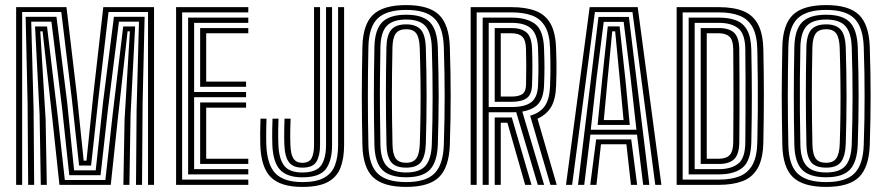

<svg xmlns="http://www.w3.org/2000/svg" viewBox="-20 -724 3465 752"><path d="M43.2 0V-696H240.3L281.1 -352.1L307.8 -94.6H318.7L345.4 -352.1L384.6 -696H583.3V0H559.8V-677.1H405.1L365.4 -337.3L336.8 -75.7H289.8L261.2 -337.3L220 -677.1H66.8V0ZM139.8 0 135.1 -275.2 117.3 -620.3H164.2L205.4 -275.4L233.9 -18.9H392.7L421.2 -275.6L462.5 -620.3H509.2L491.4 -275.2L486.8 0H463.2L467.9 -256L488.7 -601.4H479.7L441.2 -256.4L413.8 0H212.8L185.3 -256.4L146.8 -601.4H137.8L158.7 -256L163.3 0ZM90.3 0 88.1 -318.7 80.4 -658.2H201.1L243.1 -322.7L270.2 -56.8H354.9L383.5 -322.8L426.2 -658.2H546.4L538.5 -318.7L536.3 0H512.7L515 -293.8L524.3 -639.2H445.9L403 -297.9L373.8 -37.8H251.3L223.5 -297.8L181.4 -639.2H102.3L111.6 -293.8L113.8 0Z M669.7 0V-696H952.5V-675.5H693.3V-20.5H952.5V0ZM763.9 -81.8V-322.7H943.8V-302.2H787.6V-102.3H952.5V-81.8ZM716.8 -41V-655H952.5V-634.5H740.3V-363.7H943.8V-343.2H740.3V-61.5H952.5V-41ZM763.9 -384V-614.2H952.5V-593.7H787.6V-404.5H943.8V-384Z M1164.1 8.1Q1079.4 8.1 1041 -29.7Q1002.5 -67.5 999.5 -156.1Q998.9 -177.6 999 -202.3Q999.1 -227 1000.3 -259.3H1023.8Q1023.2 -239 1022.8 -220.9Q1022.4 -202.9 1022.5 -186.9Q1022.7 -170.9 1023 -156.9Q1026.2 -77.2 1059.7 -44Q1093.2 -10.8 1164.1 -10.8Q1218.8 -10.8 1249.3 -27.7Q1279.8 -44.5 1292 -76.9Q1304.2 -109.2 1304.2 -156V-696H1327.7V-156Q1327.7 -103.3 1313.4 -66.6Q1299.1 -29.9 1263.6 -10.9Q1228.1 8.1 1164.1 8.1ZM1164.1 -29.5Q1105.1 -29.5 1077.2 -58.7Q1049.3 -87.8 1046.6 -157.7Q1046.2 -171.5 1046.1 -187.1Q1045.9 -202.7 1046.3 -220.6Q1046.6 -238.5 1047.4 -259.3H1070.9Q1069.9 -232.2 1069.6 -215.1Q1069.3 -197.9 1069.6 -185.1Q1069.9 -172.2 1070.3 -157.9Q1072.3 -102.4 1092.8 -75.4Q1113.4 -48.4 1164 -48.4Q1218.6 -48.4 1237.8 -76.3Q1257 -104.3 1257 -156.1V-696H1280.6V-156Q1280.6 -95.5 1256.7 -62.5Q1232.7 -29.5 1164.1 -29.5ZM1164 -67.4Q1128.1 -67.4 1111.7 -88.7Q1095.4 -110 1093.6 -159.3Q1093.3 -170.8 1093.1 -186Q1092.9 -201.3 1093.3 -219.8Q1093.7 -238.3 1094.4 -259.3H1118.2Q1117.2 -235.3 1116.9 -218.2Q1116.5 -201.1 1116.7 -187.1Q1116.9 -173.1 1117.3 -158.2Q1118.5 -119.4 1129.4 -102.9Q1140.4 -86.3 1164 -86.3Q1190.9 -86.3 1200.4 -104.4Q1210 -122.5 1210 -156.1V-696H1233.5V-156.1Q1233.5 -114.8 1219.6 -91.1Q1205.7 -67.4 1164 -67.4Z M1571 8.1Q1480.8 8.1 1441.1 -30Q1401.4 -68.1 1399.4 -155.7Q1398.3 -208.8 1397.7 -256.1Q1397.1 -303.4 1397.1 -348.9Q1397.1 -394.4 1397.7 -441.4Q1398.3 -488.5 1399.4 -540.9Q1401.4 -628.3 1441.1 -666.2Q1480.9 -704.1 1571 -704.1Q1660 -704.1 1699.4 -666Q1738.8 -627.9 1741.8 -540.9Q1743.6 -489.8 1744.3 -443.1Q1745.1 -396.5 1745.1 -350.7Q1745.1 -304.9 1744.4 -257.1Q1743.6 -209.3 1741.8 -155.7Q1738.6 -68.6 1699.6 -30.3Q1660.6 8.1 1571 8.1ZM1571 -10.8Q1647.9 -10.8 1681.8 -44.9Q1715.7 -79 1718.3 -156.6Q1720 -209.1 1720.8 -255.8Q1721.6 -302.5 1721.6 -347.4Q1721.6 -392.3 1720.8 -439.3Q1720 -486.3 1718.3 -539.8Q1715.7 -617.3 1681.9 -651.2Q1648 -685.2 1571 -685.2Q1494.8 -685.2 1459.7 -652.3Q1424.7 -619.3 1422.9 -540.3Q1421.9 -489.3 1421.3 -442.1Q1420.8 -394.8 1420.8 -348.7Q1420.8 -302.5 1421.3 -255.1Q1421.9 -207.7 1422.9 -156.4Q1424.7 -77.3 1459.6 -44Q1494.5 -10.8 1571 -10.8ZM1571 -29.7Q1505.8 -29.7 1476.9 -59.1Q1448 -88.5 1446.5 -157Q1445.4 -206.6 1444.9 -253.3Q1444.3 -300.1 1444.3 -346.1Q1444.3 -392.2 1444.9 -440.1Q1445.4 -488 1446.5 -539.9Q1448 -607.8 1476.9 -637.1Q1505.8 -666.3 1571 -666.3Q1635.7 -666.3 1664 -636.7Q1692.3 -607 1694.8 -539.1Q1696.6 -485.3 1697.3 -437.6Q1698.1 -389.9 1698.1 -344.7Q1698.1 -299.5 1697.2 -253.6Q1696.3 -207.7 1694.8 -157.5Q1692.3 -90 1664.2 -59.8Q1636.1 -29.7 1571 -29.7ZM1571 -48.5Q1624.4 -48.5 1646.8 -74.9Q1669.2 -101.2 1671.3 -159.3Q1672.8 -204.6 1673.6 -250.4Q1674.3 -296.3 1674.4 -343.2Q1674.5 -390.1 1673.7 -438.7Q1673 -487.4 1671.3 -538.1Q1669.2 -596.9 1646 -622.2Q1622.8 -647.5 1571 -647.5Q1518.4 -647.5 1494.8 -622.5Q1471.3 -597.5 1470 -539.3Q1468.7 -475.5 1468.2 -414.1Q1467.6 -352.6 1468.2 -289.5Q1468.7 -226.4 1470 -157.4Q1471.3 -98.8 1494.8 -73.7Q1518.4 -48.5 1571 -48.5ZM1571 -67.4Q1528.4 -67.4 1511.6 -89.5Q1494.8 -111.6 1493.7 -157.2Q1492.7 -211.2 1492 -258.4Q1491.4 -305.6 1491.4 -350.4Q1491.4 -395.1 1491.9 -441.2Q1492.5 -487.3 1493.5 -538.8Q1494.7 -587.2 1512.7 -607.9Q1530.8 -628.6 1571 -628.6Q1608.8 -628.6 1627.4 -608.6Q1646 -588.6 1647.8 -537.5Q1649.2 -490 1650 -442.7Q1650.8 -395.4 1650.8 -348.4Q1650.8 -301.4 1650 -254.5Q1649.2 -207.5 1647.8 -160.5Q1646.1 -113.4 1629.6 -90.4Q1613.1 -67.4 1571 -67.4ZM1571 -86.4Q1598 -86.4 1610.4 -103.4Q1622.8 -120.4 1624.2 -160Q1626.3 -223.6 1627 -284.1Q1627.7 -344.5 1627 -406.6Q1626.2 -468.7 1624 -536.8Q1622.6 -576.1 1610.6 -592.8Q1598.6 -609.6 1571 -609.6Q1542.7 -609.6 1530.3 -593Q1518 -576.5 1517.1 -537.9Q1516 -486 1515.5 -438.9Q1514.9 -391.9 1514.9 -346.6Q1514.9 -301.3 1515.6 -255.1Q1516.2 -208.8 1517.3 -158.2Q1518.2 -119.3 1530.3 -102.9Q1542.5 -86.4 1571 -86.4Z M1823.5 0V-696H1983.6Q2038.8 -696 2076.8 -681.8Q2114.8 -667.7 2135.3 -633Q2155.7 -598.2 2157.9 -536.3Q2159.1 -507.4 2159.4 -483.6Q2159.7 -459.8 2159.4 -436.9Q2159 -414.1 2158.1 -387.8Q2156.2 -334.4 2138.4 -304.9Q2120.7 -275.4 2085.3 -259L2160.5 0H2135.9L2056.4 -270.9Q2095.7 -282 2114.2 -309.3Q2132.6 -336.6 2134.4 -386.8Q2135.6 -417.5 2135.9 -440.7Q2136.1 -464 2135.7 -486.1Q2135.3 -508.3 2134.4 -535.7Q2132.6 -590.7 2114.5 -621Q2096.5 -651.3 2063.5 -663.4Q2030.5 -675.5 1983.6 -675.5H1847V0ZM1917.6 0V-263.8H1956.5Q1963.7 -263.8 1970.7 -263.8Q1977.7 -263.9 1984.6 -263.9L2061.7 0H2036.9L1967.3 -243.4Q1964.8 -243.3 1962.3 -243.3Q1959.9 -243.3 1957.3 -243.3H1941.3V0ZM1870.5 0V-655H1983.6Q2042.5 -655 2075.4 -630.5Q2108.3 -606 2110.8 -534.9Q2112.4 -492.7 2112.5 -460.3Q2112.5 -427.9 2110.8 -389.1Q2108.9 -341.8 2089.2 -318.3Q2069.5 -294.7 2025.6 -287L2111.2 0H2086.4L2001.7 -284.9Q1997.8 -284.6 1993.3 -284.4Q1988.8 -284.3 1983.4 -284.3H1894.1V0ZM1894.1 -304.8H1983.4Q2036.3 -304.8 2060.9 -323.9Q2085.6 -343 2087.3 -389.9Q2088.9 -428.2 2088.9 -460.5Q2088.8 -492.7 2087.3 -534.7Q2085.4 -588.7 2060.9 -611.6Q2036.5 -634.5 1983.6 -634.5H1894.1ZM1917.6 -325.3V-614.2H1983.6Q2021 -614.2 2041.5 -597.5Q2062.1 -580.8 2063.8 -533.6Q2065.2 -496.5 2065.2 -463.3Q2065.2 -430.2 2063.8 -390.5Q2062.4 -352.9 2042.3 -339.1Q2022.2 -325.3 1983.4 -325.3ZM1941.3 -345.8H1983.4Q2011.1 -345.8 2025.4 -355.3Q2039.7 -364.9 2040.3 -391.9Q2041.2 -430.2 2041.2 -464.6Q2041.1 -499 2040.2 -532.3Q2039.4 -566.6 2025.7 -580.2Q2012.1 -593.7 1983.6 -593.7H1941.3Z M2196.8 0 2289.5 -696H2477.7L2570.5 0H2546.5L2457.2 -676.7H2310L2220.8 0ZM2291.8 0 2314.9 -178H2452.3L2475.5 0H2451.2L2433.4 -158.9H2333.8L2316.1 0ZM2243.9 0 2324.1 -657.6H2443.2L2523.4 0H2499.1L2474.9 -196.9H2292.4L2268.2 0ZM2293.8 -215.8H2472.7L2450.4 -414.5L2422.7 -638.4H2344.6L2316.1 -414.5ZM2320.6 -234.7 2338.6 -414.5 2360.5 -620.7H2406.8L2429.3 -414.5L2446.7 -234.7ZM2344.9 -253.7H2422.3L2407.3 -414.5L2389.4 -601.4H2377.9L2359.9 -414.5Z M2630.2 0V-696H2795.5Q2852.5 -696 2890.8 -680.7Q2929 -665.4 2948.8 -628.8Q2968.5 -592.3 2969.8 -528.6Q2970.8 -481.3 2971.3 -437.7Q2971.8 -394 2971.8 -351Q2971.8 -308 2971.3 -263Q2970.8 -218 2969.8 -168.2Q2968.5 -101.9 2947.6 -65.3Q2926.6 -28.8 2888.1 -14.4Q2849.6 0 2795.3 0ZM2653.8 -20.5H2795.3Q2843.2 -20.5 2876.4 -33.5Q2909.6 -46.6 2927.4 -78.8Q2945.2 -111.1 2946.2 -168.6Q2947.7 -234.7 2948.1 -292.2Q2948.5 -349.6 2948 -406.7Q2947.6 -463.8 2946.2 -528.2Q2945.2 -585.3 2927.5 -617.4Q2909.9 -649.5 2876.7 -662.5Q2843.6 -675.5 2795.5 -675.5H2653.8ZM2677.3 -41V-655H2795.5Q2834.9 -655 2863 -644.3Q2891.1 -633.5 2906.4 -605.9Q2921.7 -578.2 2922.7 -527.6Q2923.7 -479.8 2924.2 -435.8Q2924.7 -391.7 2924.7 -348.7Q2924.7 -305.7 2924.2 -261.5Q2923.7 -217.2 2922.7 -169.2Q2921.2 -94.9 2889 -67.9Q2856.8 -41 2795.3 -41ZM2700.8 -61.5H2795.3Q2844.1 -61.5 2871.5 -83.2Q2898.9 -104.9 2899.2 -168.2Q2899.7 -224.6 2899.9 -284.8Q2900.1 -345 2900 -406.6Q2899.9 -468.2 2899.2 -528.6Q2898.9 -590.4 2872.1 -612.5Q2845.3 -634.5 2795.5 -634.5H2700.8ZM2724.4 -81.8V-614.2H2795.5Q2836.5 -614.2 2855.9 -595.1Q2875.3 -576 2875.6 -528.6Q2876.1 -472.5 2876.3 -412.2Q2876.5 -351.8 2876.4 -290.2Q2876.3 -228.5 2875.6 -168.2Q2875.3 -120.6 2856 -101.2Q2836.7 -81.8 2795.3 -81.8ZM2748.1 -102.3H2795.3Q2824 -102.3 2837.8 -116.6Q2851.6 -130.8 2851.9 -168.2Q2852.3 -224.2 2852.5 -268.2Q2852.7 -312.3 2852.7 -352Q2852.7 -391.7 2852.5 -434Q2852.3 -476.3 2851.9 -528.8Q2851.6 -566.9 2837.2 -580.3Q2822.8 -593.7 2795.5 -593.7H2748.1Z M3215.8 8.1Q3125.5 8.1 3085.8 -30Q3046.1 -68.1 3044.1 -155.7Q3043.1 -208.8 3042.5 -256.1Q3041.8 -303.4 3041.8 -348.9Q3041.8 -394.4 3042.5 -441.4Q3043.1 -488.5 3044.1 -540.9Q3046.1 -628.3 3085.9 -666.2Q3125.6 -704.1 3215.8 -704.1Q3304.8 -704.1 3344.2 -666Q3383.5 -627.9 3386.6 -540.9Q3388.3 -489.8 3389.1 -443.1Q3389.9 -396.5 3389.9 -350.7Q3389.9 -304.9 3389.1 -257.1Q3388.4 -209.3 3386.6 -155.7Q3383.4 -68.6 3344.4 -30.3Q3305.4 8.1 3215.8 8.1ZM3215.8 -10.8Q3292.7 -10.8 3326.5 -44.9Q3360.4 -79 3363 -156.6Q3364.8 -209.1 3365.6 -255.8Q3366.3 -302.5 3366.3 -347.4Q3366.3 -392.3 3365.6 -439.3Q3364.8 -486.3 3363 -539.8Q3360.4 -617.3 3326.6 -651.2Q3292.8 -685.2 3215.8 -685.2Q3139.5 -685.2 3104.5 -652.3Q3069.4 -619.3 3067.7 -540.3Q3066.6 -489.3 3066.1 -442.1Q3065.6 -394.8 3065.6 -348.7Q3065.6 -302.5 3066.1 -255.1Q3066.6 -207.7 3067.7 -156.4Q3069.4 -77.3 3104.3 -44Q3139.2 -10.8 3215.8 -10.8ZM3215.8 -29.7Q3150.5 -29.7 3121.6 -59.1Q3092.8 -88.5 3091.2 -157Q3090.2 -206.6 3089.6 -253.3Q3089.1 -300.1 3089.1 -346.1Q3089.1 -392.2 3089.6 -440.1Q3090.2 -488 3091.2 -539.9Q3092.8 -607.8 3121.6 -637.1Q3150.5 -666.3 3215.8 -666.3Q3280.5 -666.3 3308.8 -636.7Q3337.1 -607 3339.5 -539.1Q3341.3 -485.3 3342.1 -437.6Q3342.9 -389.9 3342.9 -344.7Q3342.9 -299.5 3342 -253.6Q3341.1 -207.7 3339.5 -157.5Q3337.1 -90 3309 -59.8Q3280.8 -29.7 3215.8 -29.7ZM3215.8 -48.5Q3269.2 -48.5 3291.6 -74.9Q3314 -101.2 3316 -159.3Q3317.5 -204.6 3318.3 -250.4Q3319.1 -296.3 3319.2 -343.2Q3319.3 -390.1 3318.5 -438.7Q3317.7 -487.4 3316 -538.1Q3314 -596.9 3290.8 -622.2Q3267.6 -647.5 3215.8 -647.5Q3163.1 -647.5 3139.6 -622.5Q3116.1 -597.5 3114.8 -539.3Q3113.4 -475.5 3112.9 -414.1Q3112.4 -352.6 3112.9 -289.5Q3113.4 -226.4 3114.8 -157.4Q3116.1 -98.8 3139.6 -73.7Q3163.1 -48.5 3215.8 -48.5ZM3215.8 -67.4Q3173.1 -67.4 3156.4 -89.5Q3139.6 -111.6 3138.5 -157.2Q3137.4 -211.2 3136.8 -258.4Q3136.2 -305.6 3136.2 -350.4Q3136.2 -395.1 3136.7 -441.2Q3137.2 -487.3 3138.3 -538.8Q3139.4 -587.2 3157.5 -607.9Q3175.6 -628.6 3215.8 -628.6Q3253.6 -628.6 3272.1 -608.6Q3290.7 -588.6 3292.5 -537.5Q3294 -490 3294.8 -442.7Q3295.6 -395.4 3295.6 -348.4Q3295.6 -301.4 3294.8 -254.5Q3294 -207.5 3292.5 -160.5Q3290.9 -113.4 3274.4 -90.4Q3257.9 -67.4 3215.8 -67.4ZM3215.8 -86.4Q3242.8 -86.4 3255.2 -103.4Q3267.5 -120.4 3269 -160Q3271.1 -223.6 3271.8 -284.1Q3272.5 -344.5 3271.7 -406.6Q3271 -468.7 3268.8 -536.8Q3267.4 -576.1 3255.3 -592.8Q3243.3 -609.6 3215.8 -609.6Q3187.4 -609.6 3175.1 -593Q3162.8 -576.5 3161.8 -537.9Q3160.8 -486 3160.2 -438.9Q3159.7 -391.9 3159.7 -346.6Q3159.7 -301.3 3160.3 -255.1Q3160.9 -208.8 3162 -158.2Q3162.9 -119.3 3175.1 -102.9Q3187.3 -86.4 3215.8 -86.4Z"/></svg>

Font: Big Shoulders Inline Display SC Thin
Style: Regular
Weight: 100
Designer: Patric King
Foundry: XO Type Co
Version: Version 2.002